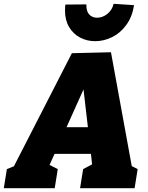

<svg xmlns="http://www.w3.org/2000/svg" viewBox="-57 -987 776 1007"><path d="M525 -713 634 -116 665 -100 649 0H363L379 -100L426 -125L420 -180H229L203 -122L246 -100L230 0H-37L-21 -100L16 -115L320 -708ZM404 -320 381 -518 292 -320ZM284 -931Q284 -952 286 -963L396 -964Q395 -928 411 -911Q427 -894 452 -894Q481 -894 506 -914Q531 -934 539 -967L646 -960Q637 -900 606 -857Q575 -814 531.5 -792.5Q488 -771 442 -771Q399 -771 363 -790Q327 -809 305.5 -845Q284 -881 284 -931Z"/></svg>

Font: Bitter Pro Black
Style: Italic
Weight: 900
Italic angle: -9°
Designer: Sol Matas, and Bitter project Authors
Foundry: Sol Matas
Version: Version 1.010